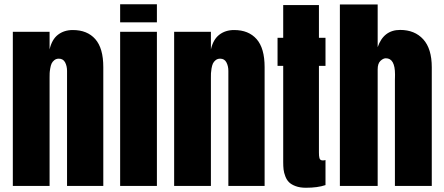

<svg xmlns="http://www.w3.org/2000/svg" viewBox="-20 -884 2112 913"><path d="M41 0V-732.9H215.8V-648.9Q226.6 -696.3 255.6 -718.8Q284.7 -741.2 326.2 -741.2Q395 -741.2 433.1 -698Q471.2 -654.8 471.2 -564.9V0H298.8V-546.9Q298.8 -569.8 289.6 -587.4Q280.3 -605 259.8 -605Q247.1 -605 238.3 -597.9Q229.5 -590.8 225.3 -581.8Q221.2 -572.8 218.8 -558.1Q216.3 -543.5 216.1 -535.6Q215.8 -527.8 215.8 -515.1V0Z M551.3 0V-732.9H726.1V0ZM551.3 -777.8V-863.8H726.1V-777.8Z M808.1 0V-732.9H982.9V-648.9Q993.7 -696.3 1022.7 -718.8Q1051.8 -741.2 1093.3 -741.2Q1162.1 -741.2 1200.2 -698Q1238.3 -654.8 1238.3 -564.9V0H1065.9V-546.9Q1065.9 -569.8 1056.6 -587.4Q1047.4 -605 1026.9 -605Q1014.2 -605 1005.4 -597.9Q996.6 -590.8 992.4 -581.8Q988.3 -572.8 985.8 -558.1Q983.4 -543.5 983.2 -535.6Q982.9 -527.8 982.9 -515.1V0Z M1326.7 -859.9H1496.6V-704.1H1527.8V-570.8H1496.6V-158.7Q1496.6 -149.4 1497.1 -144Q1497.6 -138.7 1499 -132.6Q1500.5 -126.5 1504.6 -123.8Q1508.8 -121.1 1515.1 -121.1Q1521.5 -121.1 1527.8 -123V-3.9Q1490.7 8.8 1434.6 8.8Q1406.2 8.8 1386 1.2Q1365.7 -6.3 1354.5 -17.3Q1343.3 -28.3 1336.7 -45.7Q1330.1 -63 1328.4 -78.1Q1326.7 -93.3 1326.7 -112.8V-570.8H1299.8V-704.1H1326.7Z M1596.2 0V-862.8H1775.9V-659.7Q1804.2 -741.7 1882.8 -741.7Q1952.1 -741.7 1992.7 -697Q2033.2 -652.3 2033.2 -564V0H1857.9V-504.9Q1857.9 -507.8 1858.2 -516.4Q1858.4 -524.9 1858.4 -529.8Q1858.4 -606.9 1814.9 -606.9Q1802.2 -606.9 1789.1 -594.5Q1775.9 -582 1775.9 -554.2V0Z"/></svg>

Font: Anton
Style: Regular
Weight: 400
Foundry: vernon adams
Version: Version 1.000